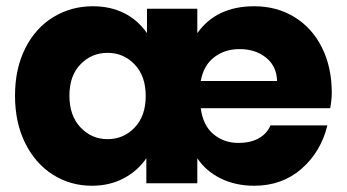

<svg xmlns="http://www.w3.org/2000/svg" viewBox="-20 -586 1109 614"><path d="M1036 -240H622Q629 -185 662.5 -157Q696 -129 742 -129Q782 -129 808 -144Q834 -159 845 -185H1027Q1006 -100 944 -46Q882 8 793 8Q733 8 685.5 -15.5Q638 -39 611 -80V0H448V-80Q421 -40 376 -16Q331 8 274 8Q205 8 149 -27.5Q93 -63 60.5 -128.5Q28 -194 28 -280Q28 -366 60.5 -431Q93 -496 150 -531Q207 -566 277 -566Q333 -566 377 -544Q421 -522 450 -480V-558H611V-480Q672 -566 793 -566Q865 -566 921.5 -531.5Q978 -497 1009.5 -434Q1041 -371 1041 -289Q1041 -268 1036 -240ZM866 -327Q865 -374 831 -401.5Q797 -429 746 -429Q699 -429 665 -403Q631 -377 622 -327ZM446 -279Q446 -343 410.5 -380Q375 -417 324 -417Q273 -417 237.5 -380.5Q202 -344 202 -280Q202 -216 237.5 -178.5Q273 -141 324 -141Q375 -141 410.5 -178Q446 -215 446 -279Z"/></svg>

Font: IBM-Poppins
Style: Poppins-Bold
Weight: 700
Designer: Mike Abbink, Paul van der Laan, Pieter van Rosmalen, Ben Mitchell, Mark Frömberg
Foundry: Bold Monday
Version: Version 1.1